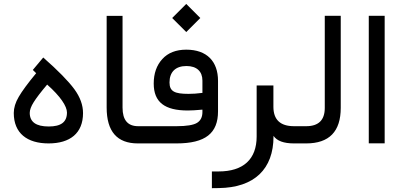

<svg xmlns="http://www.w3.org/2000/svg" viewBox="-20 -732 2053 980"><path d="M131.8 -155.8C131.8 -170.9 138.7 -189.5 151.9 -210.4C165 -231.4 188 -261.7 220.7 -300.3C288.6 -240.2 321.8 -189.5 321.8 -157.7C321.8 -108.4 291 -86.4 228.5 -86.4C164.1 -86.4 131.8 -109.4 131.8 -155.8ZM228 0C337.4 0 403.8 -51.8 403.8 -154.8C403.8 -195.3 389.2 -236.3 359.4 -276.9C329.6 -317.4 276.9 -371.6 200.7 -438.5L147.5 -375L164.6 -358.4C122.1 -307.1 92.3 -266.6 75.7 -237.8C58.6 -209 50.3 -181.2 50.3 -155.3C50.3 -52.2 118.2 0 228 0Z M717.3 -47.4C717.3 -74.2 713.4 -87.9 706.1 -87.9H685.1C631.8 -87.9 605.5 -119.6 605.5 -182.6V-650.9H524.4V-183.1C524.4 -61 577.6 0 683.6 0H706.1C713.4 0 717.3 -14.2 717.3 -42Z M700.7 -87.9C692.4 -87.9 688.5 -74.2 688.5 -47.4V-42C688.5 -14.2 692.4 0 700.7 0H880.4C1029.3 0 1092.8 -52.2 1092.8 -163.6V-319.3C1092.8 -418.5 1036.1 -478.5 930.7 -478.5C878.4 -478.5 837.4 -462.4 808.6 -430.7C779.3 -398.9 764.6 -356.9 764.6 -305.7C764.6 -210 821.3 -168 938.5 -168C956.5 -168 981.4 -169.4 1013.2 -172.4V-160.2C1013.2 -134.3 1003.9 -116.2 985.8 -105C967.8 -93.8 932.6 -87.9 881.3 -87.9ZM931.6 -395C984.4 -395 1013.2 -367.2 1013.2 -320.8V-257.8H1012.2C986.8 -254.4 963.4 -252.9 942.4 -252.9C872.6 -252.9 845.2 -264.6 845.2 -311C845.2 -364.3 875.5 -395 931.6 -395ZM930.7 -568.4 1002.4 -640.1 930.7 -711.9 858.9 -640.1Z M1488.3 0C1495.6 0 1499.5 -14.2 1499.5 -42V-47.4C1499.5 -74.2 1495.6 -87.9 1488.3 -87.9H1480.5C1410.6 -87.9 1375.5 -121.1 1375.5 -187V-295.9H1290V-35.2C1290 80.6 1222.2 143.1 1095.7 143.1H1061.5V228.5L1096.7 228C1278.3 225.6 1376 130.9 1376 -35.6V-38.6C1393.6 -12.7 1428.2 0 1480.5 0Z M1483.4 -87.9C1475.1 -87.9 1471.2 -74.2 1471.2 -47.4V-42C1471.2 -14.2 1475.1 0 1483.4 0H1542.5C1660.2 0 1719.2 -60.5 1719.2 -181.6V-651.4H1637.7V-181.2C1637.7 -119.1 1606 -87.9 1543 -87.9Z M1862.3 -0.5H1943.4V-651.4H1862.3Z"/></svg>

Font: Shabnam
Style: Regular
Weight: 400
Foundry: DejaVu fonts team - Redesigned by Saber Rastikerdar - Based on Vazir font
Version: Version 5.0.1